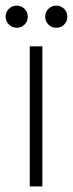

<svg xmlns="http://www.w3.org/2000/svg" viewBox="-36 -664 260 684"><path d="M70 0V-499H115V0ZM24 -565Q8 -565 -4 -576.5Q-16 -588 -16 -605Q-16 -621 -4.5 -632.5Q7 -644 24 -644Q40 -644 51.5 -632.5Q63 -621 63 -604Q63 -588 51.5 -576.5Q40 -565 24 -565ZM165 -565Q148 -565 136.5 -576.5Q125 -588 125 -605Q125 -621 136.5 -632.5Q148 -644 165 -644Q181 -644 192.5 -632.5Q204 -621 204 -604Q204 -588 192.5 -576.5Q181 -565 165 -565Z"/></svg>

Font: DM Sans 20pt ExtraLight
Style: Regular
Weight: 250
Version: Version 4.004;gftools[0.9.30]